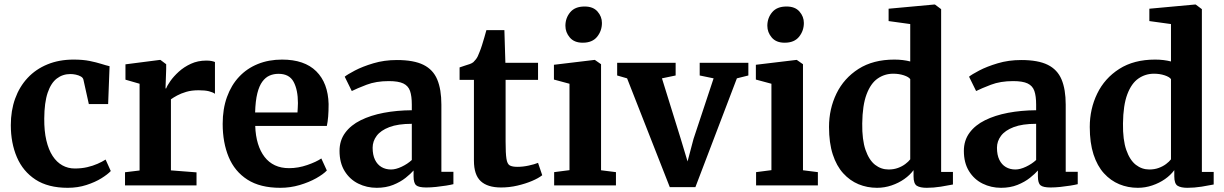

<svg xmlns="http://www.w3.org/2000/svg" viewBox="-20 -840 5544 870"><path d="M287 11Q198 11 141 -26.2Q84 -63.5 56.5 -127.8Q29 -192 29 -273Q29 -338.5 48.5 -392.8Q68 -447 105 -486.8Q142 -526.5 194.8 -548.2Q247.5 -570 313.5 -570Q355.5 -570 386.2 -563.8Q417 -557.5 439 -550.5Q461 -543.5 476.5 -540L470 -368.5H382.5L358 -479Q356 -488 346.2 -493.5Q336.5 -499 323.5 -501.8Q310.5 -504.5 299 -504.5Q264 -504.5 237.5 -484.2Q211 -464 196 -419.8Q181 -375.5 180.5 -303Q180 -246.5 190 -204Q200 -161.5 218.5 -133.2Q237 -105 262.5 -90.8Q288 -76.5 319 -76.5Q349.5 -76.5 375.2 -82.5Q401 -88.5 422 -97.8Q443 -107 458.5 -117L482 -65Q468 -50 439.5 -32.2Q411 -14.5 371.8 -1.8Q332.5 11 287 11Z M546.5 0V-59.5L612.5 -67.5V-460.5L548.5 -479V-548.5L704 -568.5H707L733 -549V-527L730 -439.5H733Q737.5 -452 752 -472.8Q766.5 -493.5 790 -515Q813.5 -536.5 845 -551Q876.5 -565.5 915 -565.5Q929 -565.5 938.8 -563.5Q948.5 -561.5 954 -559V-415Q944.5 -422 926.8 -426.5Q909 -431 880 -431Q848 -431 823.8 -423.8Q799.5 -416.5 782.5 -407.2Q765.5 -398 754.5 -390V-68L870.5 -59V0Z M1250 11Q1159 11 1101.2 -26Q1043.5 -63 1016.2 -128.5Q989 -194 989 -278.5Q989 -346.5 1008.5 -400.5Q1028 -454.5 1063.5 -492.2Q1099 -530 1148.5 -550Q1198 -570 1258 -570Q1359.5 -570 1413 -517Q1466.5 -464 1469 -368.5Q1469 -336 1467 -311.8Q1465 -287.5 1461 -269.5H1136.5Q1138 -224.5 1148.8 -189.2Q1159.5 -154 1178.8 -129Q1198 -104 1225.8 -91Q1253.5 -78 1290 -78Q1331 -78 1372.2 -92.2Q1413.5 -106.5 1436 -122L1461 -67.5Q1445 -50.5 1412.5 -32.2Q1380 -14 1337.8 -1.5Q1295.5 11 1250 11ZM1136 -330.5H1328Q1328.5 -340.5 1329.2 -351.5Q1330 -362.5 1330 -373Q1330 -432.5 1310.5 -469Q1291 -505.5 1242 -505.5Q1220 -505.5 1201.5 -497.5Q1183 -489.5 1168.8 -470.2Q1154.5 -451 1146 -417Q1137.5 -383 1136 -330.5Z M1687 11Q1642 11 1603.5 -8Q1565 -27 1541.8 -64.5Q1518.5 -102 1518.5 -156.5Q1518.5 -203.5 1544 -238.2Q1569.5 -273 1614.5 -295.2Q1659.5 -317.5 1718.8 -328.8Q1778 -340 1846 -340.5V-366Q1846 -404.5 1838 -427.8Q1830 -451 1807.5 -461.8Q1785 -472.5 1742 -472.5Q1684 -472.5 1641 -456Q1598 -439.5 1574 -427.5L1542 -492.5Q1554 -502.5 1588.2 -520.5Q1622.5 -538.5 1671.8 -553.2Q1721 -568 1778.5 -568Q1855 -568 1898.8 -546.2Q1942.5 -524.5 1961.2 -479.8Q1980 -435 1980 -366V-61.5H2034.5V-5.5Q2023 -2.5 2001.5 1Q1980 4.5 1955.8 7Q1931.5 9.5 1911.5 9.5Q1877.5 9.5 1865.8 -0.5Q1854 -10.5 1854 -41V-67.5Q1841.5 -53 1818 -34.2Q1794.5 -15.5 1761.5 -2.2Q1728.5 11 1687 11ZM1752 -72Q1773.5 -72 1800 -84.5Q1826.5 -97 1846 -115V-279Q1783.5 -279 1744.2 -264Q1705 -249 1686.8 -224.5Q1668.5 -200 1668.5 -170.5Q1668.5 -138 1679.2 -116Q1690 -94 1708.8 -83Q1727.5 -72 1752 -72Z M2250.5 9.5Q2189 9.5 2158.2 -19.2Q2127.5 -48 2127.5 -112V-478H2062.5V-534.5Q2074 -539 2086.2 -542.5Q2098.5 -546 2108.8 -549.8Q2119 -553.5 2125 -558.5Q2131.5 -565 2136.2 -571Q2141 -577 2145 -585.2Q2149 -593.5 2153 -604.5Q2158.5 -617.5 2164 -635Q2169.5 -652.5 2174.8 -670.8Q2180 -689 2184 -703.5H2265.5L2270 -555.5H2418V-478H2271V-198Q2271 -145 2274.8 -120.8Q2278.5 -96.5 2290.2 -90.2Q2302 -84 2324.5 -84Q2349.5 -84 2375.8 -89.8Q2402 -95.5 2418 -102L2437 -46Q2420 -32.5 2390.5 -20Q2361 -7.5 2324.5 1Q2288 9.5 2250.5 9.5Z M2491 0V-60L2560.5 -69V-460.5L2490 -479.5V-546.5L2673.5 -568.5H2675.5L2703.5 -549V-68.5L2771 -60V0ZM2620 -646.5Q2582 -646.5 2562 -670Q2542 -693.5 2542 -723Q2542 -758.5 2563.8 -784.5Q2585.5 -810.5 2628.5 -810.5H2629.5Q2667.5 -810.5 2687.5 -787.8Q2707.5 -765 2707.5 -736Q2707.5 -700.5 2685.8 -673.5Q2664 -646.5 2621 -646.5Z M3015 8 2821.5 -485 2776.5 -498V-555.5H3041.5V-498L2979.5 -485L3064 -213L3095.5 -108.5L3122.5 -210.5L3213.5 -485L3150.5 -498V-555.5H3371V-498L3319 -485L3131 8Z M3406 0V-60L3475.5 -69V-460.5L3405 -479.5V-546.5L3588.5 -568.5H3590.5L3618.5 -549V-68.5L3686 -60V0ZM3535 -646.5Q3497 -646.5 3477 -670Q3457 -693.5 3457 -723Q3457 -758.5 3478.8 -784.5Q3500.5 -810.5 3543.5 -810.5H3544.5Q3582.5 -810.5 3602.5 -787.8Q3622.5 -765 3622.5 -736Q3622.5 -700.5 3600.8 -673.5Q3579 -646.5 3536 -646.5Z M3954 11Q3909.5 11 3870.2 -5.2Q3831 -21.5 3800.8 -54.8Q3770.5 -88 3753.5 -140.2Q3736.5 -192.5 3736.5 -264.5Q3736.5 -346.5 3770.2 -416Q3804 -485.5 3870.2 -527.8Q3936.5 -570 4032.5 -570Q4052.5 -570 4070.8 -567.8Q4089 -565.5 4104.5 -561.5V-731L4006.5 -744.5V-800.5L4213 -819.5H4216.5L4244.5 -798.5V-61H4298V-4Q4276.5 0.5 4243.2 5.8Q4210 11 4179 11Q4149.5 11 4134.5 1.8Q4119.5 -7.5 4119.5 -41V-69Q4103 -46.5 4077.2 -28.5Q4051.5 -10.5 4019.8 0.2Q3988 11 3954 11ZM4006.5 -72Q4029.5 -72 4048.8 -79Q4068 -86 4082.2 -96.8Q4096.5 -107.5 4104.5 -118V-481.5Q4097.5 -491.5 4075.5 -498.8Q4053.5 -506 4027.5 -506Q3988.5 -506 3957 -484.2Q3925.5 -462.5 3906.8 -413Q3888 -363.5 3887 -280.5Q3886 -206.5 3902 -160.5Q3918 -114.5 3945.2 -93.2Q3972.5 -72 4006.5 -72Z M4516 11Q4471 11 4432.5 -8Q4394 -27 4370.8 -64.5Q4347.5 -102 4347.5 -156.5Q4347.5 -203.5 4373 -238.2Q4398.5 -273 4443.5 -295.2Q4488.5 -317.5 4547.8 -328.8Q4607 -340 4675 -340.5V-366Q4675 -404.5 4667 -427.8Q4659 -451 4636.5 -461.8Q4614 -472.5 4571 -472.5Q4513 -472.5 4470 -456Q4427 -439.5 4403 -427.5L4371 -492.5Q4383 -502.5 4417.2 -520.5Q4451.5 -538.5 4500.8 -553.2Q4550 -568 4607.5 -568Q4684 -568 4727.8 -546.2Q4771.5 -524.5 4790.2 -479.8Q4809 -435 4809 -366V-61.5H4863.5V-5.5Q4852 -2.5 4830.5 1Q4809 4.5 4784.8 7Q4760.5 9.5 4740.5 9.5Q4706.5 9.5 4694.8 -0.5Q4683 -10.5 4683 -41V-67.5Q4670.5 -53 4647 -34.2Q4623.5 -15.5 4590.5 -2.2Q4557.5 11 4516 11ZM4581 -72Q4602.5 -72 4629 -84.5Q4655.5 -97 4675 -115V-279Q4612.5 -279 4573.2 -264Q4534 -249 4515.8 -224.5Q4497.5 -200 4497.5 -170.5Q4497.5 -138 4508.2 -116Q4519 -94 4537.8 -83Q4556.5 -72 4581 -72Z M5135.5 11Q5091 11 5051.8 -5.2Q5012.5 -21.5 4982.2 -54.8Q4952 -88 4935 -140.2Q4918 -192.5 4918 -264.5Q4918 -346.5 4951.8 -416Q4985.5 -485.5 5051.8 -527.8Q5118 -570 5214 -570Q5234 -570 5252.2 -567.8Q5270.5 -565.5 5286 -561.5V-731L5188 -744.5V-800.5L5394.5 -819.5H5398L5426 -798.5V-61H5479.5V-4Q5458 0.5 5424.8 5.8Q5391.5 11 5360.5 11Q5331 11 5316 1.8Q5301 -7.5 5301 -41V-69Q5284.5 -46.5 5258.8 -28.5Q5233 -10.5 5201.2 0.2Q5169.5 11 5135.5 11ZM5188 -72Q5211 -72 5230.2 -79Q5249.5 -86 5263.8 -96.8Q5278 -107.5 5286 -118V-481.5Q5279 -491.5 5257 -498.8Q5235 -506 5209 -506Q5170 -506 5138.5 -484.2Q5107 -462.5 5088.2 -413Q5069.5 -363.5 5068.5 -280.5Q5067.5 -206.5 5083.5 -160.5Q5099.5 -114.5 5126.8 -93.2Q5154 -72 5188 -72Z"/></svg>

Font: Merriweather Light 18pt
Style: Bold
Weight: 700
Version: Version 2.100